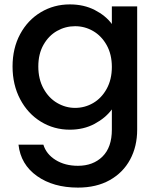

<svg xmlns="http://www.w3.org/2000/svg" viewBox="-20 -580 718 872"><path d="M488 -471V-551H603V9Q603 85 571 144.5Q539 204 478.5 238Q418 272 334 272Q222 272 148 219.5Q74 167 64 77H177Q190 120 232.5 146.5Q275 173 334 173Q403 173 445.5 131Q488 89 488 9V-83Q459 -44 409.5 -17.5Q360 9 297 9Q225 9 165.5 -27.5Q106 -64 71.5 -129.5Q37 -195 37 -278Q37 -361 71.5 -425Q106 -489 165.5 -524.5Q225 -560 297 -560Q361 -560 410.5 -534.5Q460 -509 488 -471ZM321 -461Q277 -461 239 -439.5Q201 -418 177.5 -376.5Q154 -335 154 -278Q154 -221 177.5 -178Q201 -135 239.5 -112.5Q278 -90 321 -90Q365 -90 403 -112Q441 -134 464.5 -176.5Q488 -219 488 -276Q488 -333 464.5 -375Q441 -417 403 -439Q365 -461 321 -461Z"/></svg>

Font: Poppins-tnum Medium
Style: Regular
Weight: 500
Designer: Ninad Kale (Devanagari), Jonny Pinhorn (Latin)
Foundry: Indian Type Foundry
Version: Version 4.004